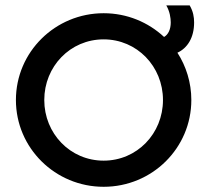

<svg xmlns="http://www.w3.org/2000/svg" viewBox="-20 -687 776 719"><path d="M368.1 12.5C550 12.5 696.5 -132.6 696.5 -312.5C696.5 -377.8 677.1 -438.9 644.4 -489.6C681.9 -506.9 706.9 -545.8 706.9 -602.8C706.9 -622.9 703.5 -644.4 690.3 -666.7H602.8C616 -643.8 619.4 -619.4 619.4 -602.8C619.4 -577.8 610.4 -557.6 594.4 -548.6C535.4 -603.5 456.2 -637.5 368.1 -637.5C186.8 -637.5 39.6 -492.4 39.6 -312.5C39.6 -132.6 186.8 12.5 368.1 12.5ZM368.1 -85.4C243.1 -85.4 145.8 -186.8 145.8 -312.5C145.8 -438.2 243.1 -539.6 368.1 -539.6C493.1 -539.6 590.3 -438.2 590.3 -312.5C590.3 -186.8 493.1 -85.4 368.1 -85.4Z"/></svg>

Font: Afacad Medium
Style: Regular
Weight: 500
Designer: Kristian Moeller
Foundry: Dicotype
Version: Version 1.000